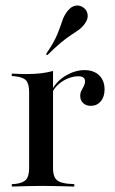

<svg xmlns="http://www.w3.org/2000/svg" viewBox="-20 -686 423 706"><path d="M131.5 -2.4Q103.2 -2.4 78.2 -1.6Q53.2 -0.8 23.4 0V-8.9L36.3 -9.7Q64.5 -12.9 75.8 -25.4Q87.1 -37.9 87.1 -68.5V-207.3H175V-68.5Q175 -48.4 180.2 -36.3Q185.5 -24.2 197.2 -18.5Q208.9 -12.9 229 -10.5L253.2 -8.9V0Q230.6 -0.8 210.9 -1.2Q191.1 -1.6 171.8 -2Q152.4 -2.4 131.5 -2.4ZM87.1 -207.3V-346.8Q87.1 -377.4 76.2 -389.9Q65.3 -402.4 34.7 -405.6L23.4 -406.5V-415.3Q41.9 -414.5 54.4 -414.1Q66.9 -413.7 79 -413.7Q106.5 -413.7 130.6 -416.5Q154.8 -419.4 175 -425V-415.3V-207.3ZM313.7 -296.8Q296.8 -296.8 285.9 -306.9Q275 -316.9 275 -333.1Q275 -344.4 279.4 -352.8Q283.9 -361.3 288.3 -369.8Q292.7 -378.2 292.7 -387.1Q292.7 -405.6 267.7 -405.6Q250.8 -405.6 231.9 -398.4Q212.9 -391.1 197.6 -378.2Q182.3 -365.3 174.2 -350L173.4 -359.7Q191.1 -390.3 224.2 -409.3Q257.3 -428.2 291.1 -428.2Q325 -428.2 344.8 -408.9Q364.5 -389.5 364.5 -357.3Q364.5 -329.8 350.4 -313.3Q336.3 -296.8 313.7 -296.8ZM154 -483.1 149.2 -487.1Q179 -530.6 190.7 -559.7Q202.4 -588.7 208.9 -608.9Q215.3 -629 228.2 -645.2Q241.9 -662.9 258.5 -665.3Q275 -667.7 287.9 -657.3Q300.8 -647.6 302.4 -631Q304 -614.5 290.3 -596.8Q280.6 -583.9 268.5 -575.4Q256.5 -566.9 240.3 -556.5Q224.2 -546 203.2 -528.6Q182.3 -511.3 154 -483.1Z"/></svg>

Font: Playfair 144pt SemiCondensed Medium
Style: Regular
Weight: 500
Width: 4
Designer: Claus Eggers Sørensen
Foundry: Claus Eggers Sørensen
Version: Version 2.203